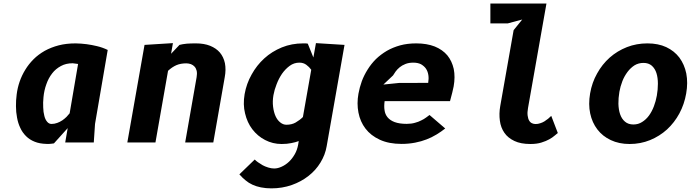

<svg xmlns="http://www.w3.org/2000/svg" viewBox="-20 -803 3940 1082"><path d="M420 -442.5 372.5 -164.5Q367.5 -158 355 -144.5Q345 -134.5 331.5 -125Q317 -115.5 303 -110.5Q287 -104.5 270.5 -104.5Q256 -104.5 246 -116.5Q235 -129 230 -149.5Q224 -172 223.5 -197.5Q222 -224.5 225 -255Q228.5 -293.5 241.5 -329Q253 -362.5 274 -389.5Q293.5 -415 323.5 -431Q351.5 -446.5 389.5 -446.5Q393 -446 401.5 -445Q407 -444.5 420 -442.5ZM242 8Q259.5 8.5 269.5 7Q270.5 7 284 5L361.5 -81L347.5 0H508.5L515.5 -104.5L587 -521.5Q558.5 -535.5 526.5 -543Q497.5 -550 468 -554Q437 -558 406.5 -558.5Q353.5 -558.5 311 -547.5Q268.5 -536.5 232 -516.5Q195.5 -495.5 169.5 -469.5Q141.5 -441.5 122.5 -410Q103 -378.5 90.5 -342.5Q78.5 -307.5 74 -271Q69.5 -236.5 70 -204.5Q70 -171 76 -140.5Q81.5 -109 94 -83Q105.5 -57 126.5 -36Q147 -15.5 175 -4.5Q203 7 242 8Z M856 0 927 -404Q949.5 -425 974.5 -436Q998.5 -446 1029.5 -446Q1043 -446 1056 -441.5Q1068.5 -436.5 1076.5 -427.5Q1085 -418 1088.5 -403.5Q1091.5 -387.5 1088 -368L1023.5 0H1182L1246.5 -368Q1254.5 -410.5 1247.5 -447Q1240 -482 1219 -507Q1198.5 -531 1164 -545Q1130 -558.5 1084.5 -558.5Q1055 -558.5 1033.5 -557Q1008 -554.5 991.5 -550L944 -500L954.5 -560L794.5 -550L697.5 0Z M1663.5 -8 1660 13.5Q1654.5 42.5 1641.5 65.5Q1627 91 1609 108Q1590 126 1568 136Q1546 146.5 1525 146.5Q1509 146.5 1491.5 141Q1472.5 135 1460 128Q1443.5 118.5 1434 111.5Q1424.5 105 1415.5 96L1329 179.5Q1347 200 1363.5 213Q1381 228 1403 238Q1425 248 1450.5 253Q1478 258.5 1509.5 258.5Q1570.5 258.5 1624.5 239.5Q1677 221 1718.5 188.5Q1760 156 1786 113Q1813 69 1821 20.5L1921.5 -550L1760.5 -560L1746 -479L1714.5 -557Q1707.5 -558 1703.5 -558.5H1688.5Q1624 -558.5 1568.5 -536Q1511.5 -512.5 1469.5 -474Q1426.5 -435 1398 -383Q1369 -332 1358.5 -272.5Q1348.5 -213.5 1361 -164Q1373 -112.5 1402 -74.5Q1432 -35.5 1474 -14Q1517 8.5 1567 8.5Q1597.5 8.5 1621 3.5Q1645.5 -1 1663.5 -8ZM1734 -410 1687 -143.5Q1670 -126.5 1646 -112.5Q1624 -100 1594 -100Q1575.5 -100 1559.5 -113Q1543 -126 1533 -148Q1523 -170 1519 -201Q1515 -232.5 1521 -267Q1526.5 -297.5 1538.5 -327.5Q1550.5 -359.5 1569 -387Q1588 -414 1612.5 -432Q1637 -450 1667 -450Q1689.5 -450 1706 -438Q1722.5 -426 1734 -410Z M2489 -79 2400.5 -155Q2398 -153 2391.2 -148Q2384.5 -143 2381 -140.5Q2369 -131.5 2354 -124.5Q2338 -116 2318.5 -111Q2298 -105 2272 -105Q2231 -105 2204 -115Q2178.5 -124.5 2164 -142Q2150 -159 2147 -182.5Q2143.5 -204 2147.5 -233H2516Q2527.5 -277.5 2528.5 -280.5Q2535 -308.5 2536.5 -316Q2546 -369.5 2537 -414.5Q2527 -459 2501 -491Q2474 -523 2430 -541Q2385 -558.5 2326 -558.5Q2276 -558.5 2235.5 -547.5Q2194 -536 2160 -516.5Q2125.5 -496 2098.5 -470Q2071.5 -443 2052 -411.5Q2032 -380 2019 -345.5Q2006 -309 2000 -275Q1990 -219.5 2000 -168.5Q2010 -117 2039.5 -78.5Q2069.5 -39 2120.5 -15.5Q2171.5 8 2243 8Q2282.5 8 2319 1Q2355 -6 2384 -17.5Q2411 -27.5 2440 -45Q2466.5 -61 2489 -79ZM2393 -336 2228.5 -335.5 2140.5 -326.5 2195 -378Q2198.5 -384 2209.5 -400Q2219 -413 2232.5 -424Q2245 -434.5 2265 -442.5Q2284 -450 2309 -450Q2334.5 -450 2352.5 -441Q2370.5 -430.5 2380.5 -416Q2391 -400.5 2394 -379.5Q2397 -360 2393 -336Z M2923 -693 2874.5 -633 2799 -205Q2791.5 -162.5 2797 -122.5Q2802 -84 2822.5 -54.5Q2842 -26 2879 -8.5Q2914.5 8.5 2969 8.5Q3005 8.5 3030.5 0.5Q3058 -8 3075.5 -18Q3093.5 -28 3106 -39Q3118 -49 3123.5 -53.5L3086.5 -150Q3078.5 -142 3069 -134Q3059 -126 3048 -119Q3036.5 -112 3024.5 -108.5Q3012 -104 2998 -104Q2988 -104 2978 -108.5Q2968 -113 2962 -123.5Q2956 -133 2953.5 -151.5Q2951 -169.5 2955.5 -194L3059.5 -783H2743.5V-671H2841Z M3528 8.5Q3589.5 8.5 3643.5 -13.5Q3697 -35.5 3739 -73.5Q3781 -112.5 3808.5 -163.5Q3836.5 -215.5 3847 -276.5Q3857.5 -336.5 3847.5 -389Q3837 -440 3808.5 -478.5Q3780 -516 3734.5 -537.5Q3689 -558.5 3628.5 -558.5Q3567 -558.5 3513 -537.5Q3458.5 -516 3416 -478.5Q3373 -440 3345 -389Q3316 -338 3305.5 -276.5Q3295 -215 3306 -163.5Q3317 -112 3346.5 -73.5Q3376 -35 3422 -13.5Q3468.5 8.5 3528 8.5ZM3681.5 -264Q3676 -233 3665 -204Q3654 -175 3637.5 -152Q3620.5 -129 3598.5 -115.5Q3577 -101.5 3549.5 -101.5Q3520.5 -101.5 3502 -117.5Q3483.5 -133 3474.5 -159.5Q3466 -184 3465 -218Q3464.5 -249.5 3470.5 -285.5Q3475.5 -315 3487.5 -346Q3498 -373 3516.5 -398Q3533.5 -420.5 3556 -435Q3578.5 -448.5 3606.5 -448.5Q3635 -448.5 3653.5 -432.5Q3671.5 -416 3679.5 -390.5Q3687.5 -365 3687.5 -331Q3687.5 -298 3681.5 -264Z"/></svg>

Font: B612
Style: Regular
Weight: 700
Italic angle: -10°
Designer: Nicolas Chauveau, Thomas Paillot, Jonathan Favre-Lamarine, Jean-Luc Vinot
Foundry: AIRBUS
Version: Version 1.008